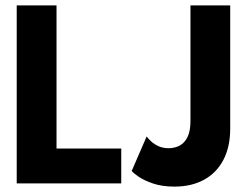

<svg xmlns="http://www.w3.org/2000/svg" viewBox="-20 -680 935 712"><path d="M42 -660H189.6V-129.1H429.6V0H42ZM833.7 -203.1Q833.7 -135.4 808.5 -87.3Q783.4 -39.1 736.9 -13.6Q690.4 12 626.7 12Q580.9 12 547 0.3Q513.1 -11.4 493.1 -25.4Q473.1 -39.4 468.4 -46.1L523.8 -173.9Q529.9 -165.5 540.9 -155.3Q551.9 -145.1 568.2 -137.8Q584.4 -130.4 604.9 -130.4Q628.2 -130.4 646.5 -140.3Q664.9 -150.1 675.6 -172.4Q686.3 -194.6 686.3 -231.2V-660H833.7Z"/></svg>

Font: League Spartan Extralight
Style: Regular
Weight: 200
Foundry: The League of Moveable Type
Version: Version 2.300; ttfautohint (v1.8.3)